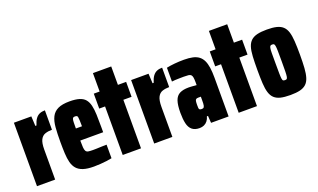

<svg xmlns="http://www.w3.org/2000/svg" viewBox="-71 -1050 2402 1450"><g transform="rotate(-20 1129.5 -325.0)"><path d="M31 0V-510H171L175 -432H184Q194 -465 207.5 -483.5Q221 -502 239.5 -510Q258 -518 283 -518V-362Q253 -362 228.5 -354Q204 -346 190.5 -320Q177 -294 177 -241V0Z M487 8Q434 8 401 -3Q368 -14 349.5 -35.5Q331 -57 323 -88.5Q315 -120 313 -161.5Q311 -203 311 -254Q311 -321 315 -370Q319 -419 335.5 -452Q352 -485 386.5 -501.5Q421 -518 480 -518Q528 -518 558.5 -508.5Q589 -499 605.5 -479Q622 -459 629.5 -428Q637 -397 638.5 -353.5Q640 -310 640 -254V-212H456Q456 -177 457.5 -157Q459 -137 465 -127Q471 -117 484 -114.5Q497 -112 522 -112Q533 -112 550.5 -112.5Q568 -113 590 -114Q612 -115 632 -115V-6Q615 -2 591 1Q567 4 540 6Q513 8 487 8ZM505 -294V-309Q505 -339 504 -357Q503 -375 501.5 -383.5Q500 -392 494.5 -394.5Q489 -397 480 -397Q472 -397 467 -394.5Q462 -392 459.5 -383Q457 -374 456.5 -356Q456 -338 456 -309H518Z M720 0V-390H673V-510H720V-658H867V-510H933V-390H867V0Z M973 0V-510H1113L1117 -432H1126Q1136 -465 1149.5 -483.5Q1163 -502 1181.5 -510Q1200 -518 1225 -518V-362Q1195 -362 1170.5 -354Q1146 -346 1132.5 -320Q1119 -294 1119 -241V0Z M1336 8Q1298 8 1276 -10.5Q1254 -29 1246 -64.5Q1238 -100 1238 -150Q1238 -212 1250 -246.5Q1262 -281 1289.5 -295Q1317 -309 1361 -309Q1369 -309 1377 -308.5Q1385 -308 1393.5 -307.5Q1402 -307 1409.5 -306Q1417 -305 1425 -305V-327Q1425 -352 1422.5 -366.5Q1420 -381 1413 -388Q1406 -395 1392 -396.5Q1378 -398 1355 -398Q1336 -398 1318 -397.5Q1300 -397 1285.5 -396.5Q1271 -396 1259 -394V-505Q1287 -511 1323.5 -514.5Q1360 -518 1400 -518Q1440 -518 1469.5 -511.5Q1499 -505 1518.5 -490Q1538 -475 1549.5 -451Q1561 -427 1566 -392.5Q1571 -358 1571 -311V0H1430L1426 -57H1417Q1412 -37 1400.5 -22Q1389 -7 1372.5 0.5Q1356 8 1336 8ZM1399 -122Q1406 -122 1410.5 -123.5Q1415 -125 1417.5 -129Q1420 -133 1422 -139Q1424 -146 1424.5 -157.5Q1425 -169 1425 -185V-212H1405Q1394 -212 1387.5 -208.5Q1381 -205 1379 -194Q1377 -183 1377 -163Q1377 -149 1377.5 -139.5Q1378 -130 1383 -126Q1388 -122 1399 -122Z M1652 0V-390H1605V-510H1652V-658H1799V-510H1865V-390H1799V0Z M2066 8Q2018 8 1987.5 0.5Q1957 -7 1938 -24.5Q1919 -42 1909.5 -72.5Q1900 -103 1897.5 -148Q1895 -193 1895 -255Q1895 -318 1897.5 -363.5Q1900 -409 1909.5 -438.5Q1919 -468 1938 -485.5Q1957 -503 1988 -510.5Q2019 -518 2066 -518Q2112 -518 2143 -510.5Q2174 -503 2193 -485.5Q2212 -468 2221.5 -438.5Q2231 -409 2234 -363.5Q2237 -318 2237 -255Q2237 -192 2234 -147.5Q2231 -103 2221.5 -72.5Q2212 -42 2193 -24.5Q2174 -7 2143.5 0.5Q2113 8 2066 8ZM2066 -112Q2074 -112 2079 -115Q2084 -118 2086.5 -131.5Q2089 -145 2089.5 -174Q2090 -203 2090 -255Q2090 -307 2089.5 -336.5Q2089 -366 2086.5 -379Q2084 -392 2079 -395Q2074 -398 2065 -398Q2057 -398 2052 -395Q2047 -392 2044 -379Q2041 -366 2041 -336.5Q2041 -307 2041 -255Q2041 -203 2041.5 -174Q2042 -145 2044 -131.5Q2046 -118 2051.5 -115Q2057 -112 2066 -112Z"/></g></svg>

Font: Saira ExtraCondensed Black
Style: Regular
Weight: 900
Width: 2
Designer: Hector Gatti with collaboration of the Omnibus-Type team
Foundry: Omnibus-Type
Version: Version 1.101